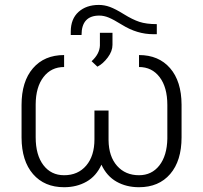

<svg xmlns="http://www.w3.org/2000/svg" viewBox="-20 -761 838 791"><path d="M552.7 -534.2Q633.8 -534.2 680.7 -480.2Q727.5 -426.3 728 -330.1V-195.3Q728 -98.6 681.2 -44.2Q634.3 10.3 552.7 10.3Q500.5 10.3 460.2 -12.5Q419.9 -35.2 397.9 -82.5Q376.5 -35.2 336.2 -12.5Q295.9 10.3 244.1 10.3Q163.1 10.3 116.2 -43.7Q69.3 -97.7 68.8 -193.8V-328.6Q68.8 -425.3 115.7 -479.7Q162.6 -534.2 244.1 -534.2V-484.9Q190.9 -484.9 159.2 -443.6Q127.4 -402.3 127 -331.1V-195.3Q127 -122.6 158.7 -80.8Q190.4 -39.1 244.1 -39.1Q301.3 -39.1 335.2 -78.9Q369.1 -118.7 369.1 -187V-305.7H427.2V-183.1Q428.2 -116.2 462.4 -77.6Q496.6 -39.1 552.7 -39.1Q605 -39.1 636.5 -79.3Q668 -119.6 669.4 -189.5V-328.6Q669.4 -401.4 637.7 -443.1Q606 -484.9 552.7 -484.9ZM626 -661.6V-620.1H611.3Q544.9 -620.1 482.9 -658.7Q448.2 -680.2 428.2 -688.5Q408.2 -696.8 389.2 -696.8Q315.9 -696.8 315.9 -616.7H271.5V-630.4Q271.5 -683.1 303.5 -711.9Q335.4 -740.7 387.2 -740.7Q410.2 -740.7 432.9 -732.4Q455.6 -724.1 490.5 -702.4Q525.4 -680.7 554 -671.1Q582.5 -661.6 626 -661.6ZM357.4 -508.8Q390.1 -538.6 391.6 -573.2V-626H443.4V-576.2Q443.4 -550.3 424.1 -524.4Q404.8 -498.5 381.3 -486.3Z"/></svg>

Font: RobotoInd Light
Style: Regular
Weight: 300
Designer: Google
Version: Version 2.001151; 2014